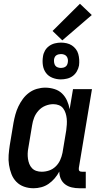

<svg xmlns="http://www.w3.org/2000/svg" viewBox="-20 -995 540 1023"><path d="M159 8Q132 8 108 -0.5Q84 -9 67 -26.5Q50 -44 41 -67.5Q32 -91 28 -116.5Q24 -142 26 -168.5Q28 -195 32 -221L52 -341Q56 -363 62 -385Q68 -407 78 -428Q88 -449 102 -468Q116 -487 135 -501Q154 -515 176.5 -521.5Q199 -528 221 -528Q246 -528 270 -520.5Q294 -513 310.5 -497Q327 -481 337 -459Q347 -437 351 -413L369 -520H470L400 -100Q400 -96 400 -92Q400 -88 402.5 -85Q405 -82 409 -81Q413 -80 418 -80H437V8H403Q382 8 362.5 3.5Q343 -1 327.5 -12.5Q312 -24 304 -42Q296 -60 296 -81Q286 -62 271.5 -45Q257 -28 239 -15.5Q221 -3 200 2.5Q179 8 159 8ZM202 -80Q222 -80 241.5 -86.5Q261 -93 276.5 -108Q292 -123 300.5 -142Q309 -161 313 -181L333 -301Q335 -316 336 -332Q337 -348 335.5 -363Q334 -378 329.5 -392Q325 -406 316.5 -417.5Q308 -429 294 -434.5Q280 -440 264 -440Q243 -440 222 -431.5Q201 -423 185.5 -406Q170 -389 162 -368.5Q154 -348 151 -327L131 -207Q128 -192 127.5 -177.5Q127 -163 129 -149Q131 -135 136 -122Q141 -109 150.5 -99Q160 -89 173.5 -84.5Q187 -80 202 -80ZM304 -572Q281 -572 259.5 -580.5Q238 -589 225 -606.5Q212 -624 208.5 -647Q205 -670 209 -694Q211 -710 219.5 -725Q228 -740 242 -750Q256 -760 272.5 -764Q289 -768 305 -768Q320 -768 335.5 -764.5Q351 -761 363 -753Q375 -745 384 -733.5Q393 -722 397 -707.5Q401 -693 402 -677.5Q403 -662 401 -646Q398 -630 389.5 -615Q381 -600 367.5 -590Q354 -580 337 -576Q320 -572 304 -572ZM305 -633Q311 -633 317 -634.5Q323 -636 328.5 -639.5Q334 -643 337 -649Q340 -655 341 -661Q343 -670 341.5 -679Q340 -688 335 -694.5Q330 -701 322 -704Q314 -707 305 -707Q299 -707 292.5 -705.5Q286 -704 280.5 -700.5Q275 -697 272 -691Q269 -685 268 -679Q267 -670 268.5 -661Q270 -652 274.5 -645.5Q279 -639 287.5 -636Q296 -633 305 -633ZM312 -780 260 -830 406 -975 469 -915Z"/></svg>

Font: Iosevka Semibold
Style: Italic
Weight: 600
Italic angle: -9°
Monospace: yes
Designer: Belleve Invis
Foundry: Belleve Invis
Version: Version 32.5.0; ttfautohint (v1.8.4)